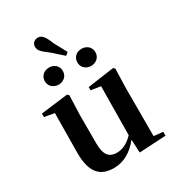

<svg xmlns="http://www.w3.org/2000/svg" viewBox="-225 -1089 1128 1236"><g transform="rotate(-30 339.0 -470.5)"><path d="M216 -627C250 -627 282 -651 282 -690C282 -731 250 -754 216 -754C180 -754 148 -731 148 -690C148 -651 180 -627 216 -627ZM349 -764 370 -781 319 -875C295 -938 276 -957 248 -957C226 -957 204 -942 204 -914C204 -887 219 -872 270 -834ZM457 -627C492 -627 524 -651 524 -690C524 -731 492 -754 457 -754C421 -754 390 -731 390 -690C390 -651 421 -627 457 -627ZM448 12 646 1V-28L578 -35V-389L582 -535L571 -545L374 -517V-493L446 -482L442 -120C407 -83 366 -60 322 -60C267 -60 235 -89 235 -178V-389L240 -535L228 -545L28 -520V-494L102 -481L99 -188C98 -37 157 16 256 16C333 16 395 -25 443 -86Z"/></g></svg>

Font: Noto Serif JP
Style: Bold
Weight: 700
Designer: Ryoko NISHIZUKA 西塚涼子 (kana & ideographs); Frank Grießhammer (Latin, Greek & Cyrillic); Wenlong ZHANG 张文龙 (bopomofo); San
Foundry: Adobe
Version: Version 2.001;hotconv 1.1.0;makeotfexe 2.6.0